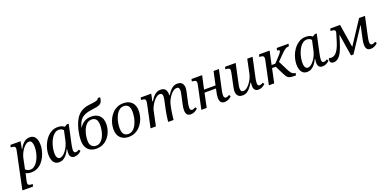

<svg xmlns="http://www.w3.org/2000/svg" viewBox="-13 -1854 6379 3178"><g transform="rotate(-20 3176.0 -265.0)"><path d="M-7 240 126 -394Q131 -414 132.5 -428.5Q134 -443 134 -447Q134 -477 113.5 -485.5Q93 -494 64 -494H55L64 -536H243L219 -403H224Q244 -442 269.5 -474.5Q295 -507 329 -526.5Q363 -546 407 -546Q468 -546 501 -499.5Q534 -453 534 -365Q534 -322 522.5 -271.5Q511 -221 488 -171Q465 -121 429.5 -80Q394 -39 346 -14.5Q298 10 236 10Q208 10 183 4Q158 -2 140 -12Q139 -3 136 10Q133 23 130 35L116 96Q115 102 111 121.5Q107 141 107 152Q107 182 128 190Q149 198 177 198H190L181 240ZM233 -38Q273 -38 304.5 -60Q336 -82 360 -118Q384 -154 400 -197.5Q416 -241 424 -284.5Q432 -328 432 -365Q432 -412 419 -447Q406 -482 369 -482Q339 -482 310.5 -460Q282 -438 257.5 -404Q233 -370 216 -332Q199 -294 192 -261L153 -74Q162 -63 183.5 -50.5Q205 -38 233 -38Z M727 10Q683 10 654.5 -13Q626 -36 612.5 -75.5Q599 -115 599 -165Q599 -213 611.5 -265.5Q624 -318 649 -368Q674 -418 710 -458Q746 -498 793 -522Q840 -546 897 -546Q933 -546 961 -538Q989 -530 1014 -510L1058 -536H1091L1022 -215Q1016 -187 1010.5 -156.5Q1005 -126 1005 -104Q1005 -79 1014 -66Q1023 -53 1040 -53Q1056 -53 1070 -58.5Q1084 -64 1102 -75L1120 -46Q1095 -21 1064 -5.5Q1033 10 997 10Q959 10 937.5 -13Q916 -36 916 -75Q916 -90 917 -105Q918 -120 922 -151H916Q893 -100 864 -64Q835 -28 801 -9Q767 10 727 10ZM762 -53Q788 -53 816 -73Q844 -93 869.5 -127Q895 -161 914.5 -203Q934 -245 943 -288L988 -494L998 -438Q976 -474 951.5 -486Q927 -498 902 -498Q862 -498 830 -475Q798 -452 774 -414.5Q750 -377 733.5 -332.5Q717 -288 709 -243Q701 -198 701 -161Q701 -103 719 -78Q737 -53 762 -53Z M1384 10Q1324 10 1279.5 -13.5Q1235 -37 1210 -85Q1185 -133 1185 -205Q1185 -246 1190.5 -291.5Q1196 -337 1205 -375Q1223 -451 1248.5 -511Q1274 -571 1312 -614Q1350 -657 1403 -682.5Q1456 -708 1528 -715Q1579 -720 1613 -726Q1647 -732 1665.5 -742Q1684 -752 1688 -770H1730Q1726 -727 1714.5 -700.5Q1703 -674 1680.5 -659.5Q1658 -645 1622 -637Q1586 -629 1533 -623Q1466 -615 1421.5 -598.5Q1377 -582 1347.5 -555.5Q1318 -529 1299.5 -491.5Q1281 -454 1267 -404H1271Q1309 -461 1360 -490.5Q1411 -520 1481 -520Q1567 -520 1621 -470Q1675 -420 1675 -318Q1675 -276 1664 -230.5Q1653 -185 1630.5 -142.5Q1608 -100 1573.5 -65.5Q1539 -31 1492 -10.5Q1445 10 1384 10ZM1395 -38Q1434 -38 1463.5 -58Q1493 -78 1514 -110.5Q1535 -143 1548 -182.5Q1561 -222 1567 -262Q1573 -302 1573 -336Q1573 -410 1545 -441Q1517 -472 1470 -472Q1430 -472 1400 -452Q1370 -432 1348.5 -398.5Q1327 -365 1313.5 -324.5Q1300 -284 1293.5 -243.5Q1287 -203 1287 -168Q1287 -100 1317.5 -69Q1348 -38 1395 -38Z M1952 10Q1865 10 1810 -41.5Q1755 -93 1755 -197Q1755 -241 1766.5 -289.5Q1778 -338 1802 -383.5Q1826 -429 1862 -466Q1898 -503 1946.5 -524.5Q1995 -546 2057 -546Q2144 -546 2199 -494.5Q2254 -443 2254 -339Q2254 -295 2242.5 -246.5Q2231 -198 2207 -152.5Q2183 -107 2147 -70Q2111 -33 2062.5 -11.5Q2014 10 1952 10ZM1963 -38Q2004 -38 2035 -59Q2066 -80 2088 -115Q2110 -150 2124.5 -192.5Q2139 -235 2145.5 -278Q2152 -321 2152 -357Q2152 -434 2123 -466Q2094 -498 2046 -498Q2006 -498 1974.5 -477Q1943 -456 1921 -421Q1899 -386 1884.5 -343.5Q1870 -301 1863.5 -258Q1857 -215 1857 -179Q1857 -102 1886 -70Q1915 -38 1963 -38Z M3044 10Q3015 10 2996.5 -2Q2978 -14 2969 -37Q2960 -60 2960 -93Q2960 -115 2963.5 -140Q2967 -165 2973 -193L2997 -303Q3002 -324 3006.5 -347Q3011 -370 3014.5 -390.5Q3018 -411 3018 -422Q3018 -435 3014.5 -448.5Q3011 -462 3001.5 -471.5Q2992 -481 2972 -481Q2943 -481 2914.5 -461.5Q2886 -442 2861 -411Q2836 -380 2817.5 -344.5Q2799 -309 2789 -278L2773 -206Q2770 -192 2765 -163Q2760 -134 2755.5 -100.5Q2751 -67 2747.5 -39Q2744 -11 2744 0H2649Q2649 -12 2652.5 -39.5Q2656 -67 2661 -101.5Q2666 -136 2672 -169Q2678 -202 2683 -225L2700 -303Q2705 -324 2709.5 -347Q2714 -370 2717.5 -390.5Q2721 -411 2721 -422Q2721 -435 2717.5 -448.5Q2714 -462 2704.5 -471.5Q2695 -481 2675 -481Q2644 -481 2613 -458Q2582 -435 2555.5 -399Q2529 -363 2510.5 -324.5Q2492 -286 2486 -256L2432 0H2338L2423 -402Q2426 -416 2427.5 -429.5Q2429 -443 2429 -447Q2429 -477 2408.5 -485.5Q2388 -494 2359 -494H2350L2359 -536H2545L2518 -410H2528Q2569 -476 2611.5 -510.5Q2654 -545 2710 -545Q2769 -545 2793 -511.5Q2817 -478 2817 -434Q2817 -428 2816.5 -422Q2816 -416 2815 -410H2825Q2866 -476 2908.5 -510.5Q2951 -545 3007 -545Q3047 -545 3070 -529.5Q3093 -514 3103.5 -489Q3114 -464 3114 -434Q3114 -418 3111 -398.5Q3108 -379 3104 -360Q3100 -341 3096 -324L3069 -202Q3063 -175 3059 -150.5Q3055 -126 3055 -106Q3055 -82 3063 -67.5Q3071 -53 3092 -53Q3106 -53 3119.5 -58.5Q3133 -64 3152 -75L3170 -46Q3143 -19 3112.5 -4.5Q3082 10 3044 10Z M3640 10Q3611 10 3592.5 -2Q3574 -14 3565 -37Q3556 -60 3556 -93Q3556 -115 3559.5 -140Q3563 -165 3569 -193L3588 -281L3612 -250H3350L3386 -281L3327 0H3233L3318 -402Q3321 -416 3322.5 -429.5Q3324 -443 3324 -447Q3324 -477 3303 -485.5Q3282 -494 3253 -494H3245L3254 -536H3441L3383 -269L3359 -300H3621L3585 -269L3643 -536H3737L3665 -202Q3659 -175 3655 -150.5Q3651 -126 3651 -106Q3651 -82 3659 -67.5Q3667 -53 3688 -53Q3702 -53 3715.5 -58.5Q3729 -64 3748 -75L3766 -46Q3739 -19 3708.5 -4.5Q3678 10 3640 10Z M3957 9Q3918 9 3895 -6.5Q3872 -22 3861.5 -47.5Q3851 -73 3851 -102Q3851 -121 3856.5 -149.5Q3862 -178 3869 -212L3906 -387Q3909 -401 3912 -422Q3915 -443 3915 -447Q3915 -477 3894.5 -485.5Q3874 -494 3845 -494H3836L3845 -536H4032L3968 -237Q3962 -210 3955 -174Q3948 -138 3948 -116Q3948 -100 3952 -86Q3956 -72 3966.5 -63.5Q3977 -55 3996 -55Q4023 -55 4052 -75.5Q4081 -96 4108 -130Q4135 -164 4155 -205Q4175 -246 4184 -287L4236 -536H4330L4261 -215Q4254 -184 4249 -155.5Q4244 -127 4244 -104Q4244 -79 4253 -66Q4262 -53 4279 -53Q4295 -53 4309 -58.5Q4323 -64 4341 -75L4359 -46Q4334 -22 4303 -6.5Q4272 9 4236 9Q4198 9 4176.5 -16Q4155 -41 4155 -75Q4155 -89 4155.5 -107Q4156 -125 4158 -144H4150Q4122 -99 4095 -64.5Q4068 -30 4035 -10.5Q4002 9 3957 9Z M4422 0 4507 -402Q4510 -416 4511.5 -429.5Q4513 -443 4513 -447Q4513 -477 4492 -485.5Q4471 -494 4442 -494H4434L4443 -536H4630L4579 -300H4644L4724 -385Q4753 -415 4766 -432.5Q4779 -450 4783 -459.5Q4787 -469 4787 -475Q4787 -485 4776 -489.5Q4765 -494 4746 -494L4755 -536H4963L4954 -494Q4928 -494 4905.5 -484Q4883 -474 4859 -453.5Q4835 -433 4803 -400L4690 -285L4701 -329L4804 -124Q4817 -99 4831.5 -80.5Q4846 -62 4864.5 -52Q4883 -42 4905 -42H4908L4899 0H4885Q4843 0 4816 -3.5Q4789 -7 4771 -17Q4753 -27 4739.5 -46Q4726 -65 4710 -97L4634 -250H4569L4516 0Z M5096 10Q5052 10 5023.5 -13Q4995 -36 4981.5 -75.5Q4968 -115 4968 -165Q4968 -213 4980.5 -265.5Q4993 -318 5018 -368Q5043 -418 5079 -458Q5115 -498 5162 -522Q5209 -546 5266 -546Q5302 -546 5330 -538Q5358 -530 5383 -510L5427 -536H5460L5391 -215Q5385 -187 5379.5 -156.5Q5374 -126 5374 -104Q5374 -79 5383 -66Q5392 -53 5409 -53Q5425 -53 5439 -58.5Q5453 -64 5471 -75L5489 -46Q5464 -21 5433 -5.5Q5402 10 5366 10Q5328 10 5306.5 -13Q5285 -36 5285 -75Q5285 -90 5286 -105Q5287 -120 5291 -151H5285Q5262 -100 5233 -64Q5204 -28 5170 -9Q5136 10 5096 10ZM5131 -53Q5157 -53 5185 -73Q5213 -93 5238.5 -127Q5264 -161 5283.5 -203Q5303 -245 5312 -288L5357 -494L5367 -438Q5345 -474 5320.5 -486Q5296 -498 5271 -498Q5231 -498 5199 -475Q5167 -452 5143 -414.5Q5119 -377 5102.5 -332.5Q5086 -288 5078 -243Q5070 -198 5070 -161Q5070 -103 5088 -78Q5106 -53 5131 -53Z M5559 10Q5530 10 5515 -6Q5500 -22 5500 -45Q5500 -54 5502 -63Q5504 -72 5508 -82Q5519 -79 5529 -77.5Q5539 -76 5549 -76Q5584 -76 5614.5 -97Q5645 -118 5673 -167Q5701 -216 5726 -300L5763 -422Q5767 -434 5768.5 -443Q5770 -452 5770 -458Q5770 -477 5753 -485.5Q5736 -494 5699 -494H5689L5698 -536H5871L5940 -102L5923 -105L6206 -536H6310L6238 -202Q6232 -175 6228 -150.5Q6224 -126 6224 -106Q6224 -82 6232 -67.5Q6240 -53 6261 -53Q6275 -53 6288.5 -58.5Q6302 -64 6321 -75L6339 -46Q6312 -19 6281.5 -4.5Q6251 10 6213 10Q6184 10 6165.5 -2Q6147 -14 6138 -37Q6129 -60 6129 -93Q6129 -115 6132.5 -140Q6136 -165 6142 -193L6190 -414H6185L5912 0H5869L5800 -429L5845 -518L5773 -280Q5742 -177 5710.5 -113Q5679 -49 5642 -19.5Q5605 10 5559 10Z"/></g></svg>

Font: Noto Serif
Style: Italic
Weight: 400
Italic angle: -12°
Designer: Monotype Design Team
Foundry: Monotype Imaging Inc.
Version: Version 2.013